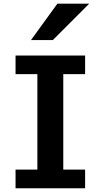

<svg xmlns="http://www.w3.org/2000/svg" viewBox="-20 -1011 550 1031"><path d="M437 -712.9V-612.8H319.8V-100.1H437V0H63.5V-100.1H180.7V-612.8H63.5V-712.9ZM459 -991.2 263.7 -795.9H146.5L288.1 -991.2Z"/></svg>

Font: Andika New Basic
Style: Bold
Weight: 700
Designer: Victor Gaultney, Annie Olsen, Pablo Ugerman
Foundry: SIL International
Version: Version 5.500; ttfautohint (v1.8.3)